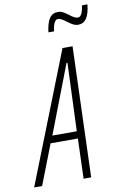

<svg xmlns="http://www.w3.org/2000/svg" viewBox="-136 -943 632 998"><g transform="rotate(-10 180.0 -444.5)"><path d="M-39 0 232 -688H285L262 0H222L229 -211H85L3 0ZM101 -249H230L244 -608H239ZM241 -877Q254 -877 266 -871Q278 -865 295 -852Q322 -830 339 -830Q362 -830 370 -889H399Q394 -840 378 -816.5Q362 -793 333 -793Q320 -793 308.5 -799Q297 -805 279 -818Q250 -841 234 -841Q223 -841 215 -825.5Q207 -810 204 -781H174Q180 -831 196 -854Q212 -877 241 -877Z"/></g></svg>

Font: Saira Ultra Condensed ExLight
Style: Italic
Weight: 200
Width: 1
Italic angle: -12°
Designer: Hector Gatti with collaboration of the Omnibus-Type team
Foundry: Omnibus-Type
Version: Version 1.001; ttfautohint (v1.8)